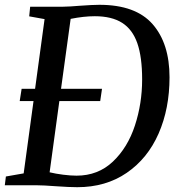

<svg xmlns="http://www.w3.org/2000/svg" viewBox="-28 -771 744 799"><path d="M677.5 -449.5Q677.5 -319 632 -215.2Q586.5 -111.5 499.5 -51.8Q412.5 8 293.5 8Q261.5 8 204.5 4Q151.5 0 125.5 0H-8L-3.5 -36.5L70.5 -49.5L111.5 -350.5H54L62 -401.5H118L157.5 -691.5L93.5 -703L97.5 -743H232.5Q263.5 -743.5 303.5 -747Q358.5 -751 385.5 -751Q536.5 -751 607 -670.5Q677.5 -590 677.5 -449.5ZM563.5 -440.5Q563.5 -533.5 543.5 -591Q523.5 -648.5 480.2 -676Q437 -703.5 366.5 -703.5Q321 -703.5 266 -692.5L226 -401.5H396.5L389 -350.5H219L178.5 -54Q203 -48 234.5 -44Q266 -40 290.5 -40Q380 -40 441.8 -98.5Q503.5 -157 533.5 -248.8Q563.5 -340.5 563.5 -440.5Z"/></svg>

Font: Merriweather Text
Style: Italic
Weight: 400
Italic angle: -7.8°
Designer: Eben Sorkin
Foundry: Eben Sorkin
Version: Version 2.100